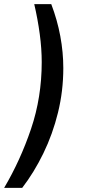

<svg xmlns="http://www.w3.org/2000/svg" viewBox="-61 -725 416 925"><path d="M46 180H-41Q37 48 88.5 -104Q140 -256 140 -426Q140 -490 130.5 -561Q121 -632 104 -705H186Q215 -629 229.5 -551Q244 -473 244 -397Q244 -287 218.5 -183Q193 -79 148 13.5Q103 106 46 180Z"/></svg>

Font: Mulish SemiBold
Style: Italic
Weight: 600
Italic angle: -9°
Designer: Vernon Adams
Foundry: Vernon Adams
Version: Version 3.603; ttfautohint (v1.8.3)